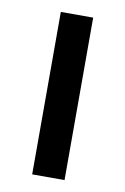

<svg xmlns="http://www.w3.org/2000/svg" viewBox="-65 -541 379 582"><g transform="rotate(10 125.0 -250.0)"><path d="M75.2 -500H174.8V0H75.2Z"/></g></svg>

Font: Optician Sans
Style: Regular
Weight: 400
Designer: Fábio Duarte Martins, Simen Schikulski
Version: Version 1.002